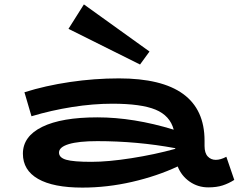

<svg xmlns="http://www.w3.org/2000/svg" viewBox="-20 -839 1084 872"><path d="M1044 -22Q1019 -6 991.5 3Q964 12 926 12Q879 12 841.5 -14Q804 -40 787 -83Q693 -39 580 -13Q467 13 354 13Q222 13 153 -26.5Q84 -66 84 -141Q84 -220 172 -263Q260 -306 422 -306Q587 -306 769 -250Q752 -314 686.5 -341Q621 -368 490 -368Q403 -368 308 -353Q213 -338 123 -311L91 -420Q186 -450 297.5 -466.5Q409 -483 520 -483Q909 -483 909 -200V-176Q909 -144 923.5 -128.5Q938 -113 960 -113Q982 -113 1008 -127ZM395 -104Q471 -104 576.5 -120.5Q682 -137 776 -163V-166Q603 -198 422 -198Q337 -198 292.5 -184.5Q248 -171 248 -146Q248 -123 280.5 -113.5Q313 -104 395 -104ZM361 -819 291 -708 616 -546 659 -605Z"/></svg>

Font: BioRhyme Expanded ExtraBold
Style: Regular
Weight: 800
Width: 7
Designer: Aoife Mooney
Foundry: Aoife Mooney Type
Version: Version 1.001